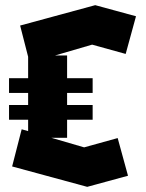

<svg xmlns="http://www.w3.org/2000/svg" viewBox="-20 -705 567 744"><path d="M15 -298H89V-345H15V-402H89V-485L58 -606L349 -685L507 -642L467 -496L337 -532L193 -490H240V-402H339V-345H240V-298H339V-241H240V-171H179L306 -134L436 -170L476 -24L318 19L27 -60L64 -204L89 -197V-241H15Z"/></svg>

Font: Blaka
Style: Regular
Weight: 400
Designer: Mohamed Gaber
Foundry: Kief Type Foundry
Version: Version 1.003; ttfautohint (v1.8.4.7-5d5b)